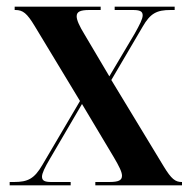

<svg xmlns="http://www.w3.org/2000/svg" viewBox="-20 -556 572 576"><path d="M9 0H192V-10H134C114 -10 106 -14 106 -26C106 -36 114 -53 130 -80L226 -244L321 -85C337 -58 346 -40 346 -29C346 -15 336 -10 307 -10H266V0H526V-10H525C506 -10 494 -19 471 -57L314 -316L408 -476C431 -516 450 -526 492 -526H504V-536H324V-526H378C400 -526 408 -522 408 -510C408 -499 399 -482 384 -455L308 -327L234 -452C218 -478 210 -496 210 -507C210 -520 219 -526 248 -526H282V-536H24V-526H26C49 -526 61 -516 84 -478L220 -253L107 -61C83 -20 64 -10 22 -10H9Z"/></svg>

Font: Noto Serif Display ExtraCondensed
Style: Bold
Weight: 700
Width: 2
Designer: Monotype Design Team
Foundry: Monotype Imaging Inc.
Version: Version 2.009